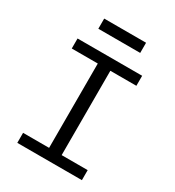

<svg xmlns="http://www.w3.org/2000/svg" viewBox="-206 -994 1012 1112"><g transform="rotate(30 300.0 -437.5)"><path d="M84 0V-67H258V-631H84V-698H516V-631H342V-67H516V0ZM160 -875H440V-807H160Z"/></g></svg>

Font: Lilex
Style: Regular
Weight: 400
Monospace: yes
Designer: Mike Abbink, Paul van der Laan, Pieter van Rosmalen, Mikhael Khrustik
Foundry: Mikhael Khrustik
Version: Version 2.510